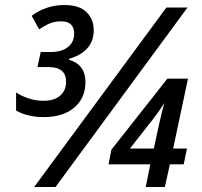

<svg xmlns="http://www.w3.org/2000/svg" viewBox="-20 -744 804 764"><path d="M153 -278Q121 -278 93 -285Q65 -292 44 -304V-376Q67 -361 95 -352Q123 -343 153 -343Q196 -343 219.5 -363.5Q243 -384 243 -419Q243 -477 174 -477H129L142 -537H182Q225 -537 250 -556.5Q275 -576 275 -610Q275 -660 222 -659Q198 -659 177.5 -650.5Q157 -642 136 -627L106 -681Q132 -701 165 -712.5Q198 -724 236 -724Q296 -724 324.5 -695.5Q353 -667 353 -624Q353 -580 327 -551.5Q301 -523 255 -510V-506Q320 -487 320 -417Q320 -354 275.5 -316Q231 -278 153 -278ZM116 0 642 -714H726L201 0ZM560 0 578 -90H412L423 -148L646 -431H728L669 -153H724L711 -90H656L636 0ZM497 -153H592L614 -254Q619 -276 623.5 -295Q628 -314 634 -334Q626 -321 613 -302.5Q600 -284 589 -270Z"/></svg>

Font: Noto Sans SemiCondensed Medium
Style: Italic
Weight: 500
Width: 4
Italic angle: -12°
Designer: Monotype Design Team
Foundry: Monotype Imaging Inc.
Version: Version 2.013; ttfautohint (v1.8.4.7-5d5b)